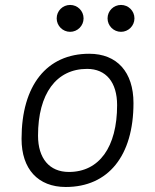

<svg xmlns="http://www.w3.org/2000/svg" viewBox="-20 -744 626 774"><path d="M245.1 9.8C416.5 9.8 518.1 -115.7 518.1 -328.6C518.1 -453.6 451.7 -527.3 339.8 -527.3C168.5 -527.3 66.9 -399.9 66.9 -184.1C66.9 -62.5 133.3 9.8 245.1 9.8ZM257.8 -50.8C179.2 -50.8 133.3 -105.5 133.3 -197.3C133.3 -366.2 207 -466.3 331.1 -466.3C407.7 -466.3 452.1 -412.1 452.1 -320.3C452.1 -150.9 379.9 -50.8 257.8 -50.8ZM262.7 -615.7C292.5 -615.7 316.9 -640.1 316.9 -669.9C316.9 -700.2 292.5 -724.1 262.7 -724.1C232.9 -724.1 208.5 -700.2 208.5 -669.9C208.5 -640.1 232.9 -615.7 262.7 -615.7ZM467.8 -615.7C497.6 -615.7 522 -640.1 522 -669.9C522 -700.2 497.6 -724.1 467.8 -724.1C438 -724.1 413.6 -700.2 413.6 -669.9C413.6 -640.1 438 -615.7 467.8 -615.7Z"/></svg>

Font: Cascadia Mono PL Light
Style: Italic
Weight: 300
Italic angle: -10°
Monospace: yes
Designer: Aaron Bell
Foundry: Saja Typeworks
Version: Version 2404.023